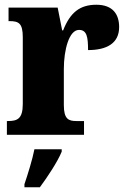

<svg xmlns="http://www.w3.org/2000/svg" viewBox="-20 -568 536 809"><path d="M9 0H334V-58H302C269 -58 249 -66 249 -125V-277C249 -358 271 -442 313 -442C346 -442 351 -412 351 -357C429 -357 482 -385 482 -454C482 -508 455 -548 386 -548C317 -548 276 -516 246 -440H242L223 -536H16V-479H20C59 -479 76 -470 76 -411V-130C76 -67 53 -58 13 -58H9ZM83 208V221H148C180 178 223 113 240 71V61H125C117 103 96 170 83 208Z"/></svg>

Font: Noto Serif Georgian Condensed Black
Style: Regular
Weight: 900
Width: 3
Designer: Monotype Design Team, Akaki Razmadze
Foundry: Google LLC
Version: Version 2.003